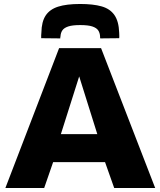

<svg xmlns="http://www.w3.org/2000/svg" viewBox="-20 -945 806 965"><path d="M7 0 277 -703H488L760 0H554L508 -130H247L202 0ZM286 -271H469L378 -561ZM383 -925Q448 -925 490.5 -913Q533 -901 555 -869.5Q577 -838 579 -781Q579 -774 579.5 -767Q580 -760 579 -753L484 -752Q483 -755 483 -757Q483 -759 483 -762Q482 -780 473.5 -792.5Q465 -805 444 -812Q423 -819 383 -819Q344 -819 323 -812Q302 -805 293.5 -792.5Q285 -780 284 -762Q283 -759 283 -757Q283 -755 283 -752L187 -753Q187 -760 187 -767.5Q187 -775 188 -781Q189 -836 209.5 -867Q230 -898 272 -911.5Q314 -925 383 -925Z"/></svg>

Font: Georama SemiExpanded
Style: Bold
Weight: 700
Width: 6
Designer: Jean-Baptiste Levee
Foundry: Production Type
Version: Version 1.001